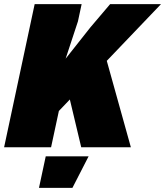

<svg xmlns="http://www.w3.org/2000/svg" viewBox="-58 -718 805 936"><path d="M-38 0 111 -698H340L322 -614L262 -432L383 -585L479 -698H727L229 -177L191 0ZM338 0 253 -357 456 -445 580 0ZM132 198 165 44H374L295 198Z"/></svg>

Font: Azeret Mono Thin Black
Style: Italic
Weight: 900
Italic angle: -12°
Version: Version 1.002